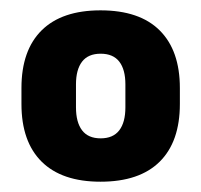

<svg xmlns="http://www.w3.org/2000/svg" viewBox="-20 -667 393 375"><path d="M176.3 -312.1Q100.9 -312.1 61.4 -351.2Q21.9 -390.3 21.9 -463.9V-495.1Q21.9 -568.7 61.4 -607.8Q100.9 -646.8 176.3 -646.8Q252.6 -646.8 291.9 -607.6Q331.3 -568.4 331.3 -495.1V-463.9Q331.3 -390.3 291.9 -351.2Q252.4 -312.1 176.3 -312.1ZM176.6 -396.8Q200.9 -396.8 212.9 -412.4Q224.9 -428 224.9 -457.3V-502.3Q224.9 -531.1 213 -546.6Q201 -562.1 176.6 -562.1Q152.2 -562.1 140.3 -546.6Q128.4 -531.1 128.4 -502.3V-457.3Q128.4 -428.1 140.3 -412.5Q152.2 -396.8 176.6 -396.8Z"/></svg>

Font: Anek Bangla Medium
Style: Regular
Weight: 500
Designer: Sulekha Rajkumar (Bangla), Yesha Goshar (Latin)
Foundry: Ek Type
Version: Version 1.003